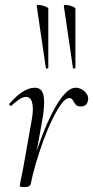

<svg xmlns="http://www.w3.org/2000/svg" viewBox="-20 -751 378 779"><path d="M105 -6 95 -7Q103 -50 118 -102Q133 -154 153 -205.5Q173 -257 195.5 -300Q218 -343 241.5 -369Q265 -395 287 -395Q300 -395 312.5 -388Q325 -381 332.5 -369Q340 -357 337 -343Q334 -330 326.5 -324.5Q319 -319 308 -319Q293 -319 286.5 -327.5Q280 -336 275.5 -344.5Q271 -353 261 -353Q246 -353 228.5 -329Q211 -305 192 -266Q173 -227 156 -180.5Q139 -134 125.5 -88Q112 -42 105 -6ZM80 8Q67 8 63.5 6.5Q60 5 60 2Q60 -1 65.5 -26.5Q71 -52 75 -74L106 -249Q115 -295 113 -318Q111 -341 103.5 -349.5Q96 -358 87 -358Q72 -358 55.5 -346Q39 -334 26 -322Q24 -320 20 -323.5Q16 -327 18 -330Q46 -362 71.5 -378.5Q97 -395 122 -395Q139 -395 148.5 -383Q158 -371 159 -339.5Q160 -308 149 -249L105 -6Q103 8 80 8ZM166 -475 129 -727Q129 -731 136 -731Q143 -731 152.5 -728.5Q162 -726 169 -722.5Q176 -719 176 -716V-476Q176 -474 171 -473Q166 -472 166 -475ZM276 -475 239 -727Q239 -731 246 -731Q253 -731 262.5 -728.5Q272 -726 279 -722.5Q286 -719 286 -716V-476Q286 -474 281 -473Q276 -472 276 -475Z"/></svg>

Font: Cormorant Garamond Light Light
Style: Italic
Weight: 300
Italic angle: -10°
Version: Version 4.001